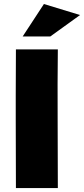

<svg xmlns="http://www.w3.org/2000/svg" viewBox="-20 -949 425 971"><path d="M272.5 -699.2Q270.5 -524.4 271.5 -348.6Q272.5 -173.8 272.5 2Q219.7 2 167 2Q114.3 2 60.5 2Q60.5 -173.8 59.6 -348.6Q59.6 -407.2 59.6 -465.8Q59.6 -583 60.5 -699.2Q112.3 -699.2 165 -699.2Q218.8 -699.2 272.5 -699.2ZM202.1 -928.7Q262.7 -910.2 384.8 -873Q335 -836.9 234.4 -764.6Q187.5 -764.6 94.7 -764.6Q129.9 -819.3 202.1 -928.7Z"/></svg>

Font: Big-Shock
Style: Black
Weight: 400